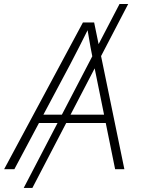

<svg xmlns="http://www.w3.org/2000/svg" viewBox="-40 -839 707 952"><path d="M595.7 -819.3 120.6 92.8H77.6L552.7 -819.3ZM-19.5 0 371.1 -727.5H426.8L576.7 0H530.8L425.3 -520Q417.5 -558.1 408.9 -604.5Q400.4 -650.9 391.1 -708H403.8Q376 -652.3 352.5 -606Q329.1 -559.6 308.1 -520L31.2 0ZM134.8 -229 141.6 -270.5H505.4L498.5 -229Z"/></svg>

Font: Inter 18pt ExtraLight
Style: Italic
Weight: 250
Italic angle: -9.3988°
Designer: Rasmus Andersson
Foundry: rsms
Version: Version 4.001;git-66647c0bb